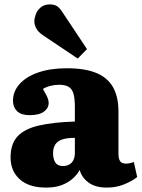

<svg xmlns="http://www.w3.org/2000/svg" viewBox="-20 -838 643 872"><path d="M189 14Q112 14 70 -23.5Q28 -61 28 -123Q28 -185 60 -219Q92 -253 157 -268Q222 -283 320 -286V-352Q320 -387 314.5 -409.5Q309 -432 293.5 -442.5Q278 -453 249 -453Q229 -453 209 -448Q189 -443 175 -434Q184 -419 190 -407Q196 -395 198.5 -386.5Q201 -378 201 -370Q201 -347 179.5 -331Q158 -315 114 -315Q76 -315 57.5 -333Q39 -351 39 -380Q39 -423 69 -456.5Q99 -490 154 -509Q209 -528 284 -528Q365 -528 416.5 -507Q468 -486 493 -442.5Q518 -399 518 -332V-140Q518 -117 525.5 -106Q533 -95 552 -95Q562 -95 571 -97Q580 -99 588 -102L603 -34Q581 -16 544.5 -1Q508 14 465 14Q413 14 382 -9Q351 -32 342 -66Q332 -47 312 -28.5Q292 -10 262 2Q232 14 189 14ZM265 -84Q283 -84 295 -91Q307 -98 313.5 -111.5Q320 -125 320 -144V-212Q286 -212 264 -205Q242 -198 231.5 -182.5Q221 -167 221 -142Q221 -117 231 -100.5Q241 -84 265 -84ZM333 -572 175 -678Q154 -692 145 -708.5Q136 -725 136 -741Q136 -755 142.5 -773Q149 -791 165 -804.5Q181 -818 206 -818Q223 -818 235.5 -812Q248 -806 262 -785L375 -615Z"/></svg>

Font: Literata ExtraBold
Style: Regular
Weight: 800
Designer: Latin by Veronika Burian and Jose Scaglione. Greek by Irene Vlachou. Cyrillic by Vera Evstafieva.
Foundry: TypeTogether
Version: Version 3.103;gftools[0.9.29]